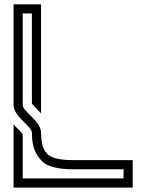

<svg xmlns="http://www.w3.org/2000/svg" viewBox="-20 -853 665 873"><path d="M125 -250C125 -187.6 140 -147.9 178.1 -113.5C205.2 -93.8 250 -83.3 312.5 -83.3H541.7V-41.7H83.3V-242.7C83.3 -243.8 83.3 -243.8 82.3 -243.8C68 -262.8 48.8 -278 41.7 -287.5V0H583.3V-125H312.5C259.4 -125 222.9 -132.3 202.1 -146.9C178.1 -164.6 166.7 -199 166.7 -250C166.7 -302.1 83.3 -346.1 83.3 -375V-791.7H125V-382.3C147.9 -353.7 159.4 -347.2 166.7 -337.5V-833.3H41.7V-375C41.7 -323.2 125 -278.3 125 -250Z"/></svg>

Font: Sportrop
Style: Regular
Weight: 500
Version: Version 0.9